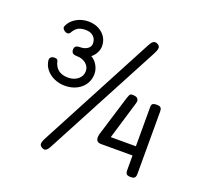

<svg xmlns="http://www.w3.org/2000/svg" viewBox="-131 -879 1103 1056"><g transform="rotate(20 421.0 -350.5)"><path d="M218 27Q209 22 205.5 15.5Q202 9 204.5 -1.5Q207 -12 215 -27L572 -702Q580 -717 586.5 -724Q593 -731 601 -732Q609 -733 618 -728Q627 -723 630 -716.5Q633 -710 630.5 -700Q628 -690 620 -674L262 1Q255 15 248 22.5Q241 30 234 31Q227 32 218 27ZM217 -337Q183 -337 153.5 -350.5Q124 -364 106 -387Q88 -410 85 -439Q85 -447 88 -452Q91 -457 97 -460Q103 -463 111 -463Q128 -463 131.5 -454.5Q135 -446 137 -436Q143 -420 154 -408.5Q165 -397 181.5 -391Q198 -385 218 -385Q253 -385 276 -404Q299 -423 299 -452Q299 -478 277.5 -495.5Q256 -513 223 -513Q207 -513 199.5 -519.5Q192 -526 192 -539Q192 -553 199.5 -559Q207 -565 223 -565Q250 -565 267 -577Q284 -589 284 -608Q284 -634 267 -649.5Q250 -665 221 -665Q205 -665 192 -661.5Q179 -658 169.5 -650Q160 -642 152 -630Q149 -623 144 -618Q139 -613 132 -613Q121 -613 110 -623Q99 -633 104 -645Q113 -666 130.5 -681.5Q148 -697 171.5 -705.5Q195 -714 220 -714Q254 -714 280 -700.5Q306 -687 321 -664Q336 -641 336 -611Q336 -592 326 -572.5Q316 -553 299 -540Q322 -527 335.5 -503Q349 -479 349 -453Q349 -420 332 -393.5Q315 -367 285 -352Q255 -337 217 -337ZM728 11Q717 11 710.5 8Q704 5 701.5 -1.5Q699 -8 699 -19V-104H515Q499 -104 492 -111.5Q485 -119 485 -134Q485 -139 486 -143.5Q487 -148 488 -153L561 -391Q568 -413 574.5 -416Q581 -419 596 -417Q607 -416 613 -411Q619 -406 620.5 -398.5Q622 -391 619 -381L552 -158H699V-388Q699 -397 702 -402.5Q705 -408 712 -410Q719 -412 730 -412Q741 -412 747.5 -409Q754 -406 756.5 -399.5Q759 -393 759 -382V-17Q759 -7 756 -0.5Q753 6 746.5 8.5Q740 11 728 11Z"/></g></svg>

Font: Fredoka Light
Style: Regular
Weight: 300
Designer: Ben Nathan
Foundry: Milena B. Brandão, Ben Nathan
Version: Version 2.001